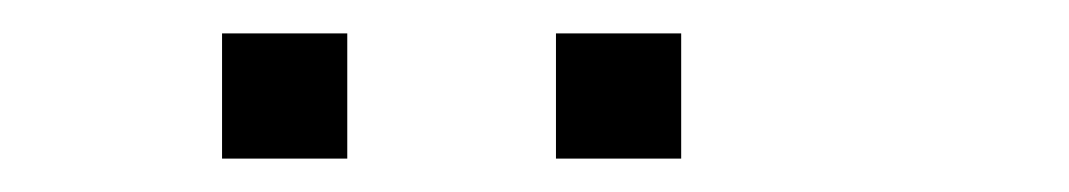

<svg xmlns="http://www.w3.org/2000/svg" viewBox="-20 -808 640 115"><path d="M114 -788Q113 -788 113 -788Q113 -788 113 -787V-714Q113 -713 113 -713Q113 -713 114 -713H187Q188 -713 188 -713Q188 -713 188 -714V-787Q188 -788 188 -788Q188 -788 187 -788ZM314 -788Q313 -788 313 -788Q313 -788 313 -787V-714Q313 -713 313 -713Q313 -713 314 -713H387Q388 -713 388 -713Q388 -713 388 -714V-787Q388 -788 388 -788Q388 -788 387 -788Z"/></svg>

Font: Doto
Style: Bold
Weight: 700
Monospace: yes
Version: Version 1.000